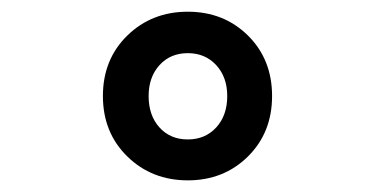

<svg xmlns="http://www.w3.org/2000/svg" viewBox="-20 -706 640 328"><path d="M403.6 -438.7Q362.3 -397.9 300.8 -397.9Q239.3 -397.9 197.5 -438.7Q155.8 -479.5 155.8 -542Q155.8 -604.5 197.5 -645.3Q239.3 -686 300.8 -686Q362.3 -686 403.6 -645.3Q444.8 -604.5 444.8 -542Q444.8 -479.5 403.6 -438.7ZM368.2 -542Q368.2 -574.2 349.4 -594.7Q330.6 -615.2 300.8 -615.2Q271 -615.2 252.4 -594.7Q233.9 -574.2 233.9 -542Q233.9 -508.8 252.4 -488.3Q271 -467.8 300.8 -467.8Q330.6 -467.8 349.4 -488.3Q368.2 -508.8 368.2 -542Z"/></svg>

Font: Office Code Pro D Bold
Style: Regular
Weight: 700
Designer: Nathan Rutzky & Paul D. Hunt
Foundry: Adobe Systems Incorporated
Version: Version 1.004;PS 001.004;hotconv 1.0.70;makeotf.lib2.5.58329